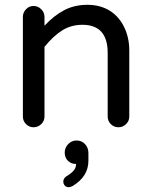

<svg xmlns="http://www.w3.org/2000/svg" viewBox="-20 -529 635 807"><path d="M76.2 -39.1V-458Q76.2 -476.6 89.4 -490.2Q102.5 -503.9 121.1 -503.9Q139.6 -503.9 153.3 -490.2Q167 -476.6 167 -458V-420.9Q207 -463.9 250 -486.3Q293 -508.8 347.7 -508.8Q401.4 -508.8 442.4 -483.4Q481.4 -458 502.4 -414.1Q523.4 -370.1 523.4 -316.4V-39.1Q523.4 -20.5 509.8 -7.3Q496.1 5.9 477.5 5.9Q459 5.9 445.8 -7.3Q432.6 -20.5 432.6 -39.1V-306.6Q432.6 -424.8 326.2 -424.8Q279.3 -424.8 241.7 -401.4Q204.1 -377.9 167 -332V-39.1Q167 -20.5 153.3 -7.3Q139.6 5.9 121.1 5.9Q102.5 5.9 89.4 -7.3Q76.2 -20.5 76.2 -39.1ZM257.8 212.9Q280.3 199.2 290 187.5Q299.8 175.8 299.8 160.2Q279.3 160.2 265.6 147Q252 133.8 252 112.3Q252 91.8 266.6 76.7Q281.2 61.5 301.8 61.5Q323.2 61.5 337.4 76.7Q351.6 91.8 351.6 114.3V146.5Q351.6 212.9 285.2 252.9Q275.4 257.8 268.6 257.8Q258.8 257.8 252.4 251Q246.1 244.1 246.1 234.4Q246.1 221.7 257.8 212.9Z"/></svg>

Font: jf-openhuninn-2.0
Style: Regular
Weight: 400
Designer: [Kosugi Maru]
Designed by MOTOYA      

[Varela Round]
Joe Prince (Latin component); Avraham Cornfeld (Hebrew component)
Foundry: justfont CO.,LTD.
Version: 2.0